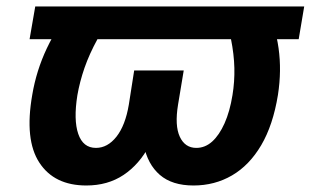

<svg xmlns="http://www.w3.org/2000/svg" viewBox="-20 -566 964 596"><path d="M924.3 -545.9 907.2 -444.3H71.8L89.4 -545.9ZM208.5 -545.9H345.7Q308.6 -492.2 283 -445.3Q257.3 -398.4 242.4 -355.5Q227.5 -312.5 220.2 -270.5Q208 -193.8 222.9 -150.4Q237.8 -106.9 277.8 -106.9Q314 -106.9 341.6 -141.8Q369.1 -176.8 379.9 -241.2L396.5 -347.2H504.4L488.8 -254.9Q475.6 -174.8 444.1 -115.2Q412.6 -55.7 363.5 -22.9Q314.5 9.8 248 9.8Q148.4 9.8 102.1 -61.3Q55.7 -132.3 80.1 -271.5Q92.8 -347.2 125.7 -416.7Q158.7 -486.3 208.5 -545.9ZM667.5 -545.9H804.2Q835 -485.8 844.7 -416.5Q854.5 -347.2 842.8 -271.5Q827.6 -177.7 790.8 -115.2Q753.9 -52.7 700.2 -21.5Q646.5 9.8 580.6 9.8Q514.2 9.8 476.1 -23.2Q438 -56.2 426.3 -115.7Q414.6 -175.3 427.7 -254.9L443.4 -347.2H550.3L532.7 -241.2Q522 -176.3 538.1 -141.6Q554.2 -106.9 589.4 -106.9Q616.7 -106.9 638.7 -126.7Q660.6 -146.5 677 -183.1Q693.4 -219.7 701.7 -271Q708.5 -312.5 707.5 -355Q706.5 -397.5 697 -444.6Q687.5 -491.7 667.5 -545.9Z"/></svg>

Font: Inter 16pt
Style: Bold Italic
Weight: 700
Italic angle: -9.3988°
Version: Version 4.001;git-66647c0bb